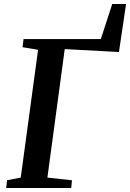

<svg xmlns="http://www.w3.org/2000/svg" viewBox="-20 -938 649 958"><path d="M11 0 15 -38.5 83.5 -52 170 -689.5 92.5 -702.5 97.5 -743H483L540 -918H609L573.5 -678.5L303 -693L216.5 -52L339 -38.5L335.5 0Z"/></svg>

Font: Merriweather 48pt SemiBold
Style: Italic
Weight: 600
Italic angle: -7.8°
Designer: Eben Sorkin
Foundry: Eben Sorkin
Version: Version 2.101